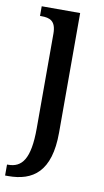

<svg xmlns="http://www.w3.org/2000/svg" viewBox="-96 -578 465 861"><g transform="rotate(10 136.0 -148.0)"><path d="M-8 240H6C118 240 197 187 197 8V-536H22V-492H28C66 -492 95 -483 95 -424V7C95 148 59 190 -3 190H-8Z"/></g></svg>

Font: Noto Serif Myanmar Condensed Medium
Style: Regular
Weight: 500
Width: 3
Designer: Ben Mitchell and the Monotype Design Team
Foundry: Monotype Imaging Inc.
Version: Version 2.106